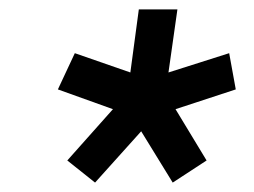

<svg xmlns="http://www.w3.org/2000/svg" viewBox="-20 -765 539 408"><path d="M182 -377 280 -486 347 -377 419 -424 353 -533 481 -575 467 -652 338 -611 357 -745H275L257 -611L139 -652L103 -575L220 -533L123 -424Z"/></svg>

Font: Mluvka Medium
Style: Italic
Weight: 500
Italic angle: -8°
Designer: Modified by Jiří Krblich, Original typeface by Gumpita Rahayu
Foundry: Gumpita Rahayu & Jiří Krblich
Version: Version 2.000;Glyphs 3.1.1 (3134)